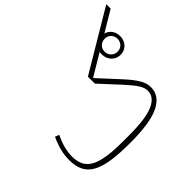

<svg xmlns="http://www.w3.org/2000/svg" viewBox="-157 -1003 1270 1270"><g transform="rotate(-45 477.5 -368.5)"><path d="M786 -445Q749 -445 724 -471Q699 -497 699 -535Q699 -540 699.5 -546Q700 -552 701 -557L550 -467V-463L676 -326Q704 -296 723 -271.5Q742 -247 754 -226.5Q766 -206 771 -188Q776 -170 776 -152Q776 -72 691 -30Q606 12 420 12Q318 12 247.5 1.5Q177 -9 133.5 -33.5Q90 -58 71 -97.5Q52 -137 52 -194Q52 -236 62.5 -278.5Q73 -321 95 -369L124 -358Q102 -312 92 -273Q82 -234 82 -196Q82 -150 98.5 -118Q115 -86 151 -66.5Q187 -47 245.5 -38Q304 -29 388 -29H451Q605 -29 675 -60Q745 -91 745 -150Q745 -176 727 -206Q709 -236 664 -286L530 -431V-496L955 -749V-708L809 -621Q837 -613 854 -590Q871 -567 871 -535Q871 -497 847 -471Q823 -445 786 -445ZM786 -474Q812 -474 829 -491.5Q846 -509 846 -535Q846 -561 829 -578Q812 -595 786 -595Q760 -595 742.5 -578Q725 -561 725 -535Q725 -509 742.5 -491.5Q760 -474 786 -474Z"/></g></svg>

Font: IBM Plex Sans Arabic ExtraLight
Style: Regular
Weight: 200
Designer: Mike Abbink, Paul van der Laan, Pieter van Rosmalen, Wael Morcos, Khajak Apelian
Foundry: Bold Monday
Version: Version 1.1